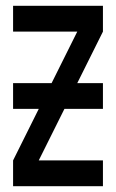

<svg xmlns="http://www.w3.org/2000/svg" viewBox="-20 -639 397 659"><path d="M24.9 -353.7V-265.3H333.3V-353.7ZM24.9 -619V-530.5H245.2L24.9 -88.4V0H333.3V-88.4H113L333.3 -530.5V-619Z"/></svg>

Font: Ulica
Style: Regular
Weight: 400
Version: Version